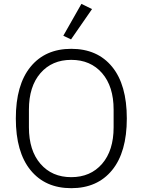

<svg xmlns="http://www.w3.org/2000/svg" viewBox="-20 -963 739 995"><path d="M348.1 -758.8 308.1 -777.8 401.9 -942.9 457 -916ZM349.1 12.2Q214.4 12.2 138.2 -81.3Q62 -174.8 62 -349.1Q62 -523.4 138.2 -616.7Q214.4 -710 349.1 -710Q484.9 -710 561 -616.9Q637.2 -523.9 637.2 -349.1Q637.2 -174.3 560.8 -81.1Q484.4 12.2 349.1 12.2ZM349.1 -44.9Q449.2 -44.9 509 -114Q568.8 -183.1 568.8 -303.2V-395Q568.8 -515.1 509 -584Q449.2 -652.8 349.1 -652.8Q249.5 -652.8 189.7 -584Q129.9 -515.1 129.9 -395V-303.2Q129.9 -183.1 189.7 -114Q249.5 -44.9 349.1 -44.9Z"/></svg>

Font: Anuphan Light
Style: Regular
Weight: 300
Designer: Mike Abbink, Paul van der Laan, Pieter van Rosmalen, Mint Tantisuwanna
Foundry: Bold Monday; Cadson Demak
Version: Version 3.002;hotconv 1.0.109;makeotfexe 2.5.65596